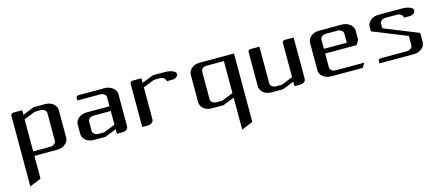

<svg xmlns="http://www.w3.org/2000/svg" viewBox="-41 -696 2926 1268"><g transform="rotate(-15 1422.5 -62.0)"><path d="M47.9 188V-295.9Q47.9 -312 66.9 -312H126V-280.8L204.1 -312H282.2Q316.4 -312 337.9 -293.9Q359.9 -274.9 359.9 -250V-62Q359.9 -36.6 336.9 -18.1Q314.5 0 282.2 0H126V155.8ZM126 -30.8H243.2Q258.3 -30.8 270 -40Q282.2 -48.3 282.2 -62V-250Q282.2 -263.2 271 -272Q259.8 -280.8 243.2 -280.8H204.1L126 -250Z M455.6 -62V-125Q455.6 -149.9 477.5 -168.9Q499.5 -188 533.7 -188H689.9V-250Q689.9 -262.7 678.2 -271.5Q667 -279.8 650.9 -279.8H494.6V-295.9Q494.6 -312 513.7 -312H689.9Q721.7 -312 744.6 -293.5Q767.6 -274.9 767.6 -250V-30.8Q767.6 -16.6 756.8 -8.8Q745.1 0 728.5 0H689.9V-30.8L611.8 0H533.7Q499 0 477.5 -18.1Q455.6 -37.1 455.6 -62ZM533.7 -62Q533.7 -48.8 544.9 -40Q556.6 -30.8 572.8 -30.8H611.8L689.9 -62V-155.8H572.8Q556.2 -155.8 544.9 -147Q533.7 -138.2 533.7 -125Z M863.3 0V-295.9Q863.3 -312 882.3 -312H941.4V-280.8L1019.5 -312H1097.7Q1129.4 -312 1152.3 -303.2Q1175.3 -294.4 1175.3 -280.8Q1175.3 -267.6 1164.6 -258.8Q1152.8 -250 1136.2 -250H1097.7Q1097.7 -263.2 1086.4 -272Q1076.2 -280.8 1058.6 -280.8H1019.5L941.4 -250V-30.8Q941.4 -17.1 929.2 -8.8Q917.5 0 902.3 0Z M1262.2 -62V-250Q1262.2 -274.9 1284.2 -293.9Q1305.7 -312 1340.3 -312H1574.2V155.8L1496.6 188V-30.8L1418.5 0H1340.3Q1305.7 0 1284.2 -18.1Q1262.2 -37.1 1262.2 -62ZM1340.3 -62Q1340.3 -48.8 1351.6 -40Q1363.3 -30.8 1379.4 -30.8H1418.5L1496.6 -62V-280.8H1379.4Q1361.8 -280.8 1351.6 -272.5Q1340.3 -263.7 1340.3 -250Z M1669.9 -62V-295.9Q1669.9 -312 1689 -312H1748V-62Q1748 -48.8 1759.3 -40Q1771 -30.8 1787.1 -30.8H1826.2L1904.3 -62V-295.9Q1904.3 -312 1923.8 -312H1981.9V-30.8Q1981.9 -16.6 1971.2 -8.8Q1959.5 0 1942.9 0H1904.3V-30.8L1826.2 0H1748Q1713.4 0 1691.9 -18.1Q1669.9 -37.1 1669.9 -62Z M2077.6 -62V-250Q2077.6 -274.9 2099.6 -293.9Q2121.1 -312 2155.8 -312H2312Q2343.8 -312 2366.7 -293.5Q2389.6 -274.9 2389.6 -250V-188L2370.6 -155.8H2155.8V-62Q2155.8 -48.3 2167 -39.6Q2178.2 -30.8 2194.8 -30.8H2389.6L2370.6 0H2155.8Q2122.6 0 2100.1 -18.1Q2077.6 -36.1 2077.6 -62ZM2155.8 -188H2312V-250Q2312 -263.2 2300.3 -272Q2288.6 -280.8 2272.9 -280.8H2194.8Q2178.2 -280.8 2167 -272Q2155.8 -263.2 2155.8 -250Z M2485.4 0V-15.1Q2485.4 -30.8 2504.4 -30.8H2680.7Q2695.8 -30.8 2707.5 -40Q2719.7 -48.3 2719.7 -62V-125L2485.4 -219.2V-250Q2485.4 -274.9 2507.3 -293.9Q2528.8 -312 2563.5 -312H2719.7Q2751.5 -312 2774.4 -303.2Q2797.4 -294.4 2797.4 -280.8Q2797.4 -267.6 2786.6 -258.8Q2774.9 -250 2758.3 -250H2719.7Q2719.7 -263.2 2708 -272Q2696.3 -280.8 2680.7 -280.8H2602.5Q2585.9 -280.8 2574.7 -272Q2563.5 -263.2 2563.5 -250V-219.2L2797.4 -125V-62Q2797.4 -36.6 2774.4 -18.1Q2752 0 2719.7 0Z"/></g></svg>

Font: Hhenum
Style: Regular
Weight: 400
Designer: T. Christopher White
Version: Version 1.0